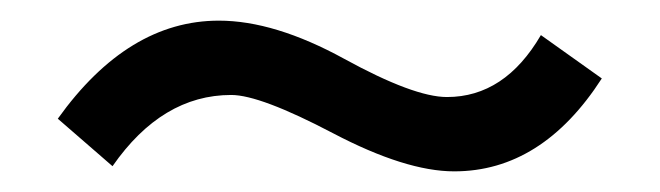

<svg xmlns="http://www.w3.org/2000/svg" viewBox="-20 -360 639 186"><path d="M204 -268Q137 -268 89 -199L36 -245Q104 -340 192 -340Q246 -340 313.5 -303Q381 -266 413 -266Q469 -266 504 -326L563 -284Q505 -194 420 -194Q373 -194 302.5 -231Q232 -268 204 -268Z"/></svg>

Font: Hind Guntur
Style: Regular
Weight: 400
Version: Version 1.000;PS 1.0;hotconv 1.0.86;makeotf.lib2.5.63406; tt